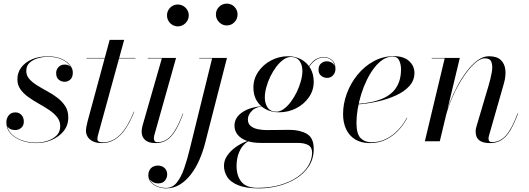

<svg xmlns="http://www.w3.org/2000/svg" viewBox="-20 -780 2918 1060"><path d="M180.5 10Q138.5 10 100.8 -3.2Q63 -16.5 39 -42.2Q15 -68 15 -105Q15 -127 28.2 -143.2Q41.5 -159.5 65 -159.5Q85.5 -159.5 98.5 -145.2Q111.5 -131 111.5 -109Q111.5 -86 97 -74Q82.5 -62 63.5 -62Q50.5 -62 39.5 -66.5Q28.5 -71 22.2 -80.5Q16 -90 16 -105H18Q18 -68 41.2 -43Q64.5 -18 101.8 -5.2Q139 7.5 180 7.5Q208 7.5 238.8 -1.5Q269.5 -10.5 291 -30.5Q312.5 -50.5 312.5 -83.5Q312.5 -111.5 295.5 -133Q278.5 -154.5 251.8 -172.5Q225 -190.5 194.5 -207.5Q164 -224.5 137 -243.8Q110 -263 93 -286.8Q76 -310.5 76 -342Q76 -379 97.5 -407.8Q119 -436.5 157 -452.8Q195 -469 244 -469Q288 -469 318.8 -455.5Q349.5 -442 365.8 -421.5Q382 -401 382 -380Q382 -353 368.2 -340.8Q354.5 -328.5 337 -328.5Q318.5 -328.5 304.2 -340.2Q290 -352 290 -376.5Q290 -396 303.2 -409.8Q316.5 -423.5 337 -423.5Q358 -423.5 369.5 -411.2Q381 -399 381 -380H379Q379 -400.5 363.5 -420.2Q348 -440 318 -453.2Q288 -466.5 244 -466.5Q218.5 -466.5 191 -459Q163.5 -451.5 144.2 -434.5Q125 -417.5 125 -388Q125 -363 141.8 -344Q158.5 -325 184.8 -308.8Q211 -292.5 241 -276.2Q271 -260 297.2 -240Q323.5 -220 340.2 -194Q357 -168 357 -132Q357 -87.5 331 -55.8Q305 -24 264.5 -7Q224 10 180.5 10Z M543 10Q512 10 492.5 0.2Q473 -9.5 463.8 -25.2Q454.5 -41 454.5 -58Q454.5 -66 457 -80.5Q459.5 -95 463.5 -110L585.5 -560H665.5L522 -37.5Q520.5 -32.5 519 -25.8Q517.5 -19 517.5 -12Q517.5 6 548.5 6Q575 6 599.2 -5Q623.5 -16 644.5 -37.8Q665.5 -59.5 684.2 -91.2Q703 -123 719 -163.5L721 -163Q699.5 -108 673.2 -69.2Q647 -30.5 614.8 -10.2Q582.5 10 543 10ZM458 -457.5V-460H728V-457.5Z M839 10Q800 10 781 -7.2Q762 -24.5 762 -53Q762 -60.5 763.2 -68.8Q764.5 -77 766.5 -85L873.5 -457.5H795.5V-460H952L831.5 -32Q830.5 -28 830 -23.8Q829.5 -19.5 829.5 -16Q829.5 -7.5 833.8 -1.2Q838 5 849 5Q878.5 5 902 -10.8Q925.5 -26.5 946.8 -61.8Q968 -97 989.5 -153.5L991.5 -153Q970.5 -95.5 948.8 -59.5Q927 -23.5 901 -6.8Q875 10 839 10ZM961.5 -634.5Q945 -634.5 931.5 -642.8Q918 -651 910 -664.8Q902 -678.5 902 -695Q902 -711.5 910 -725.2Q918 -739 931.5 -747Q945 -755 961.5 -755Q978 -755 991.8 -747Q1005.5 -739 1013.8 -725.2Q1022 -711.5 1022 -695Q1022 -678.5 1013.8 -664.8Q1005.5 -651 991.8 -642.8Q978 -634.5 961.5 -634.5Z M897 260Q874 260 851.2 251.8Q828.5 243.5 813.8 227.5Q799 211.5 799 188.5Q799 170.5 806.2 158.2Q813.5 146 825.2 140Q837 134 851 134Q873.5 134 888.2 147.2Q903 160.5 903 183Q903 202 890.5 217.2Q878 232.5 853 232.5Q831.5 232.5 815.8 219.8Q800 207 800 188.5H802Q802 210.5 816 226Q830 241.5 852 249.5Q874 257.5 897 257.5Q932 257.5 955.8 228.2Q979.5 199 996.5 150.2Q1013.5 101.5 1027.5 43.5L1151 -457.5H1080V-460H1233L1112 11.5Q1100 58.5 1080.5 103Q1061 147.5 1033.8 183Q1006.5 218.5 972.5 239.2Q938.5 260 897 260ZM1232 -639.5Q1207.5 -639.5 1189.8 -657.5Q1172 -675.5 1172 -700Q1172 -725 1189.8 -742.5Q1207.5 -760 1232 -760Q1257 -760 1274.2 -742.5Q1291.5 -725 1291.5 -700Q1291.5 -675.5 1274.2 -657.5Q1257 -639.5 1232 -639.5Z M1411.5 260Q1337.5 260 1294.8 242.5Q1252 225 1234.2 196.5Q1216.5 168 1216.5 135.5Q1216.5 105 1234.5 79Q1252.5 53 1279.5 33.5Q1306.5 14 1334 3Q1361.5 -8 1380.5 -8H1385Q1356 -7.5 1333.8 11.8Q1311.5 31 1298.8 63.5Q1286 96 1286 136.5Q1286 191 1313 224Q1340 257 1402.5 257Q1471 257 1526.8 240.8Q1582.5 224.5 1621.8 197.2Q1661 170 1682 135Q1703 100 1703 62.5Q1703 33 1681.8 21Q1660.5 9 1623.5 9Q1614 9 1592.5 9Q1571 9 1544 9Q1517 9 1490.8 9Q1464.5 9 1444.5 9Q1424.5 9 1418 9Q1373 9 1341 -3Q1309 -15 1291.8 -36.5Q1274.5 -58 1274.5 -86.5Q1274.5 -110.5 1287.2 -130Q1300 -149.5 1323 -163.8Q1346 -178 1377.5 -186Q1409 -194 1446.5 -194V-193Q1395.5 -193 1372 -169.5Q1348.5 -146 1348.5 -120.5Q1348.5 -97 1364.2 -84.2Q1380 -71.5 1403.2 -66.8Q1426.5 -62 1448.5 -62Q1466 -62 1491.2 -62.2Q1516.5 -62.5 1541 -62.8Q1565.5 -63 1579.5 -63Q1636 -63 1674 -41Q1712 -19 1712 42Q1712 96.5 1685.2 137.5Q1658.5 178.5 1614.2 205.8Q1570 233 1517 246.5Q1464 260 1411.5 260ZM1520.5 -160Q1480 -160 1448 -176.5Q1416 -193 1397.5 -223.5Q1379 -254 1379 -296.5Q1379 -344.5 1405.8 -383.8Q1432.5 -423 1476.2 -446.2Q1520 -469.5 1570.5 -469.5Q1611 -469.5 1643 -452Q1675 -434.5 1693.5 -402.8Q1712 -371 1712 -328.5Q1712 -281 1685.2 -242.8Q1658.5 -204.5 1615 -182.2Q1571.5 -160 1520.5 -160ZM1506 -163.5Q1526.5 -163.5 1547 -178.5Q1567.5 -193.5 1586 -218.2Q1604.5 -243 1618.8 -272.8Q1633 -302.5 1641.2 -332.8Q1649.5 -363 1649.5 -388Q1649.5 -421 1634 -443.2Q1618.5 -465.5 1585.5 -465.5Q1565 -465.5 1544.2 -450.5Q1523.5 -435.5 1505 -411Q1486.5 -386.5 1472.2 -357Q1458 -327.5 1450 -297.2Q1442 -267 1442 -242Q1442 -209 1457.5 -186.2Q1473 -163.5 1506 -163.5ZM1768.5 -465Q1794 -465 1813 -448.5Q1832 -432 1832 -400Q1832 -379.5 1819.2 -364.8Q1806.5 -350 1786 -350Q1767.5 -350 1753 -361.8Q1738.5 -373.5 1738.5 -394.5Q1738.5 -417.5 1752.2 -429.5Q1766 -441.5 1783.5 -441.5Q1798.5 -441.5 1811 -434.5Q1823.5 -427.5 1828 -413.5Q1824 -438 1807.2 -450.2Q1790.5 -462.5 1768 -462.5Q1745 -462.5 1726 -450.8Q1707 -439 1689.5 -415Q1672 -391 1653 -353L1651 -354.5Q1677.5 -410 1704.2 -437.5Q1731 -465 1768.5 -465Z M2022 10Q1974 10 1941 -10.2Q1908 -30.5 1891 -66.5Q1874 -102.5 1874 -150Q1874 -207.5 1895 -264.2Q1916 -321 1954 -367.5Q1992 -414 2043.2 -442Q2094.5 -470 2154.5 -470Q2208.5 -470 2238.2 -443.2Q2268 -416.5 2268 -377Q2268 -336 2240 -305Q2212 -274 2165.2 -252.8Q2118.5 -231.5 2062.2 -219.2Q2006 -207 1949 -203V-206Q1994.5 -209 2032.8 -217.2Q2071 -225.5 2100.8 -239.8Q2130.5 -254 2151.2 -275.8Q2172 -297.5 2183 -328Q2194 -358.5 2194 -398Q2194 -423.5 2184.2 -445.5Q2174.5 -467.5 2147.5 -467.5Q2119 -467.5 2093.2 -450.5Q2067.5 -433.5 2045.2 -404.2Q2023 -375 2005 -338Q1987 -301 1974.2 -260Q1961.5 -219 1954.8 -178.5Q1948 -138 1948 -102.5Q1948 -40 1971.2 -17.2Q1994.5 5.5 2029.5 5.5Q2074 5.5 2111 -12.8Q2148 -31 2177.2 -61.8Q2206.5 -92.5 2226 -130L2228 -129Q2208.5 -91 2178.8 -59.5Q2149 -28 2109.8 -9Q2070.5 10 2022 10Z M2684.5 10Q2645.5 10 2625.8 -5.5Q2606 -21 2606 -53Q2606 -64 2608 -72.2Q2610 -80.5 2612 -87L2677.5 -308Q2689 -347 2695 -381Q2701 -415 2693.5 -436.5Q2686 -458 2657 -458Q2631 -458 2599.5 -429.2Q2568 -400.5 2536.8 -353Q2505.5 -305.5 2479.8 -248Q2454 -190.5 2439.5 -133H2438Q2446.5 -170 2463.8 -215Q2481 -260 2504.8 -304.5Q2528.5 -349 2557 -386.5Q2585.5 -424 2616.5 -446.8Q2647.5 -469.5 2679.5 -469.5Q2723 -469.5 2744.8 -448.8Q2766.5 -428 2770 -394Q2773.5 -360 2762 -319.5L2680 -32.5Q2678.5 -28 2677.8 -23.2Q2677 -18.5 2677 -14.5Q2677 -6.5 2681 -1Q2685 4.5 2696 4.5Q2740.5 4.5 2773.2 -32.2Q2806 -69 2837.5 -153.5L2840 -153Q2818.5 -95.5 2796.8 -59.5Q2775 -23.5 2748.2 -6.8Q2721.5 10 2684.5 10ZM2325.5 0 2435 -457.5H2363.5V-460H2518.5L2408 0Z"/></svg>

Font: Bodoni Moda 72pt
Style: Italic
Weight: 400
Italic angle: -13°
Designer: Owen Earl
Foundry: indestructible type
Version: Version 2.005